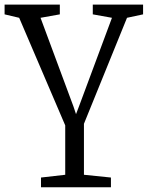

<svg xmlns="http://www.w3.org/2000/svg" viewBox="-21 -574 643 836"><path d="M157.5 241.5V199L263 187V-28L62.5 -496.5L-1 -511.5V-554H239.5V-511.5L155.5 -496.5L299 -110L310 -77L323 -111L466.5 -496.5L383 -511.5V-554H602V-511.5L532 -496.5L344.5 -35V187L462 199V241.5Z"/></svg>

Font: Merriweather 20pt Light
Style: Regular
Weight: 300
Version: Version 2.100